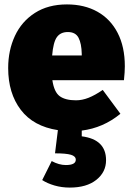

<svg xmlns="http://www.w3.org/2000/svg" viewBox="-20 -574 600 869"><path d="M541 -211H217Q225 -157 250.5 -138.5Q276 -120 324 -120Q352 -120 381 -131.5Q410 -143 445 -167L525 -59Q447 5 350 17V43Q460 57 460 151Q460 205 416 240Q372 275 296 275Q259 275 226.5 265.5Q194 256 171 241L214 155Q247 173 278 173Q323 173 323 149Q323 133 301 126.5Q279 120 229 120L242 15Q131 -2 74 -77Q17 -152 17 -266Q17 -346 47.5 -411.5Q78 -477 138 -515.5Q198 -554 283 -554Q362 -554 421 -521Q480 -488 512.5 -425Q545 -362 545 -274Q545 -249 541 -211ZM350 -330Q349 -377 335.5 -403Q322 -429 287 -429Q254 -429 237.5 -406Q221 -383 216 -323H350Z"/></svg>

Font: FiraGO Heavy
Style: Regular
Weight: 900
Designer: bBox Type
Foundry: bBox Type GmbH
Version: Version 1.001